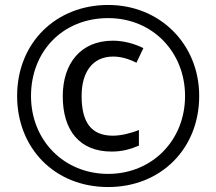

<svg xmlns="http://www.w3.org/2000/svg" viewBox="-20 -744 871 774"><path d="M416 10C628 10 783 -144 783 -357C783 -567 624 -724 416 -724C206 -724 49 -572 49 -357C49 -149 198 10 416 10ZM416 -43C237 -43 105 -179 105 -357C105 -537 233 -671 416 -671C596 -671 726 -533 726 -357C726 -177 592 -43 416 -43ZM430 -133C474 -133 507 -143 540 -157V-220C506 -206 466 -197 435 -197C347 -197 309 -252 309 -357C309 -457 356 -516 436 -516C465 -516 497 -508 530 -491L558 -550C520 -569 476 -580 435 -580C306 -580 233 -489 233 -356C233 -219 300 -133 430 -133Z"/></svg>

Font: Noto Sans Arabic SemCond
Style: Regular
Weight: 400
Width: 4
Designer: Monotype Design Team, Nadine Chahine, Nizar Qandah and Khaled Hosny
Foundry: Monotype Imaging Inc.
Version: Version 2.012